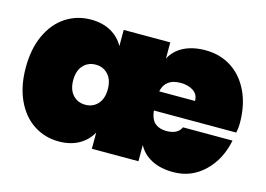

<svg xmlns="http://www.w3.org/2000/svg" viewBox="-81 -722 1217 880"><g transform="rotate(15 527.0 -282.0)"><path d="M1029 -243H638Q643 -201 663.5 -184Q684 -167 717 -167Q771 -167 787 -203H1022Q1004 -111 943 -52Q882 7 796 7Q736 7 693.5 -15Q651 -37 630 -77V0H409V-77Q388 -38 348 -15.5Q308 7 253 7Q187 7 134 -27.5Q81 -62 50.5 -127.5Q20 -193 20 -282Q20 -371 50.5 -436.5Q81 -502 134 -536.5Q187 -571 253 -571Q308 -571 348 -548.5Q388 -526 409 -487V-564H630V-487Q650 -527 693 -549Q736 -571 796 -571Q866 -571 919.5 -536.5Q973 -502 1003.5 -438Q1034 -374 1034 -287Q1034 -266 1029 -243ZM809 -334Q809 -365 785 -381Q761 -397 724 -397Q652 -397 639 -334ZM409 -282Q409 -327 386 -352Q363 -377 327 -377Q291 -377 268 -352Q245 -327 245 -282Q245 -237 268 -212Q291 -187 327 -187Q363 -187 386 -212Q409 -237 409 -282Z"/></g></svg>

Font: Poppins Black A&M
Style: Regular
Weight: 900
Designer: Ninad Kale (Devanagari), Jonny Pinhorn (Latin)
Foundry: Indian Type Foundry
Version: 4.004